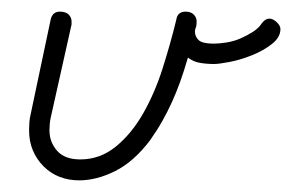

<svg xmlns="http://www.w3.org/2000/svg" viewBox="-20 -317 502 330"><path d="M67 -283Q70 -297 83 -297Q93 -297 98 -292Q103 -287 103 -280Q103 -279 103 -277.5Q103 -276 103 -275L67 -114Q65 -104 65 -93Q65 -73 78 -58Q91 -43 118 -43Q152 -43 179 -65Q206 -87 226 -122Q246 -157 259.5 -199.5Q273 -242 283 -283Q285 -297 299 -297Q308 -297 313 -292Q318 -287 318 -280Q318 -273 316.5 -269.5Q315 -266 315 -263Q315 -254 321.5 -248Q328 -242 347 -242Q357 -242 369.5 -244Q382 -246 393.5 -251Q405 -256 415 -262.5Q425 -269 430 -277Q436 -285 443 -285Q449 -285 455.5 -279Q462 -273 462 -267Q462 -253 447.5 -241.5Q433 -230 413 -222Q393 -214 374.5 -210.5Q356 -207 348 -207Q335 -207 323.5 -209Q312 -211 303 -218Q296 -194 289.5 -176Q283 -158 275.5 -141.5Q268 -125 259 -109Q250 -93 238 -76Q210 -39 178 -23Q146 -7 116 -7Q98 -7 82.5 -13Q67 -19 55 -31Q43 -43 36.5 -58.5Q30 -74 30 -93Q30 -100 30.5 -107Q31 -114 33 -122Z"/></svg>

Font: Gruenewald VA
Style: Regular
Weight: 400
Designer: Peter Wiegel
Foundry: Peter Wiegel, nach dem Schriftentwurf von Dr. H. Gr¸newald
Version: Version 0.007